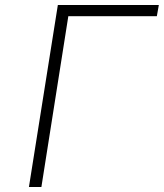

<svg xmlns="http://www.w3.org/2000/svg" viewBox="-20 -750 657 770"><path d="M96 0 212 -730H617L609 -685H254L146 0Z"/></svg>

Font: JetBrains Mono Thin
Style: Italic
Weight: 100
Italic angle: -9°
Monospace: yes
Designer: Philipp Nurullin, Konstantin Bulenkov
Foundry: JetBrains
Version: Version 2.305; ttfautohint (v1.8.4.7-5d5b)